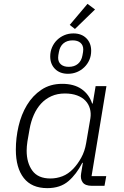

<svg xmlns="http://www.w3.org/2000/svg" viewBox="-20 -962 640 994"><path d="M225 12Q144 12 103 -40.5Q62 -93 62 -187Q62 -248 76 -308.5Q90 -369 119.5 -418Q149 -467 194.5 -497.5Q240 -528 302 -528Q363 -528 402 -501Q441 -474 457 -426H460L475 -516H531L454 -50H530L521 0H456Q421 0 408 -18Q395 -36 400 -64L409 -119H406Q376 -60 334 -24Q292 12 225 12ZM241 -38Q273 -38 303 -49.5Q333 -61 359 -88Q382 -112 400.5 -145.5Q419 -179 426 -221L448 -350Q452 -376 445.5 -399.5Q439 -423 422.5 -440.5Q406 -458 379 -468Q352 -478 316 -478Q277 -478 246 -464Q215 -450 192.5 -425.5Q170 -401 155 -367Q140 -333 133 -293L122 -230Q120 -216 119 -204.5Q118 -193 118 -182Q118 -119 147.5 -78.5Q177 -38 241 -38ZM368 -812 341 -833 433 -942 472 -913ZM332 -580Q290 -580 265 -605Q240 -630 240 -670Q240 -695 249.5 -717Q259 -739 275.5 -755Q292 -771 313.5 -780Q335 -789 360 -789Q402 -789 427 -764Q452 -739 452 -699Q452 -673 442.5 -651.5Q433 -630 416.5 -614Q400 -598 378.5 -589Q357 -580 332 -580ZM336 -616Q365 -616 383.5 -631.5Q402 -647 407 -676Q411 -695 411 -706Q411 -728 396.5 -740.5Q382 -753 356 -753Q327 -753 308.5 -737.5Q290 -722 285 -693Q281 -674 281 -663Q281 -641 295.5 -628.5Q310 -616 336 -616Z"/></svg>

Font: IBM Plex Mono Light
Style: Italic
Weight: 300
Italic angle: -9°
Monospace: yes
Designer: Mike Abbink, Paul van der Laan, Pieter van Rosmalen
Foundry: Bold Monday
Version: Version 2.3